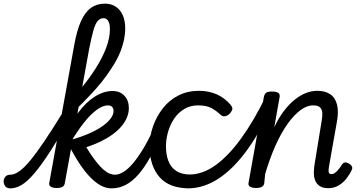

<svg xmlns="http://www.w3.org/2000/svg" viewBox="-190 -1018 1980 1055"><path d="M-133 17Q-152 17 -161 5.5Q-170 -6 -170 -20.5Q-170 -35 -161 -46.5Q-152 -58 -133 -58Q-111 -58 -84.5 -76.5Q-58 -95 -24 -136Q10 -177 55.5 -244.5Q101 -312 161 -410Q171 -425 184 -422Q197 -419 204 -406.5Q211 -394 202 -379Q137 -265 87.5 -188.5Q38 -112 0 -67Q-38 -22 -70 -2.5Q-102 17 -133 17ZM120 15Q102 15 89.5 8Q77 1 81 -15L218 -771Q232 -850 254.5 -900.5Q277 -951 309.5 -974.5Q342 -998 386 -998Q421 -998 446 -981.5Q471 -965 484.5 -934.5Q498 -904 498 -862Q498 -831 491.5 -800Q485 -769 472.5 -736.5Q460 -704 440 -670.5Q420 -637 394.5 -601.5Q369 -566 336 -529Q303 -492 264.5 -453Q226 -414 180 -373L191 -460Q221 -491 247 -522Q273 -553 295.5 -583.5Q318 -614 336.5 -643.5Q355 -673 369.5 -701.5Q384 -730 394 -757Q404 -784 409 -809Q414 -834 414 -857Q414 -878 410 -891Q406 -904 398 -911Q390 -918 378 -918Q361 -918 347.5 -903.5Q334 -889 323.5 -852Q313 -815 300 -750L166 -11Q164 2 153.5 8.5Q143 15 120 15ZM422 17Q401 17 377 7.5Q353 -2 325.5 -25.5Q298 -49 266.5 -91Q235 -133 200 -198H188L198 -249Q252 -264 296 -283Q340 -302 370.5 -323Q401 -344 417.5 -366Q434 -388 434 -408Q434 -422 426 -430.5Q418 -439 403 -439Q374 -439 339.5 -413Q305 -387 270.5 -343Q236 -299 203 -244L172 -270Q199 -344 240 -399.5Q281 -455 330 -486.5Q379 -518 429 -518Q469 -518 493.5 -492Q518 -466 518 -424Q518 -398 507.5 -372.5Q497 -347 477 -323.5Q457 -300 428 -279Q399 -258 363 -240.5Q327 -223 284 -209Q314 -160 338 -130Q362 -100 380.5 -84.5Q399 -69 414 -63.5Q429 -58 441 -58Q457 -58 463 -46.5Q469 -35 466 -20.5Q463 -6 452 5.5Q441 17 422 17Z M423 17Q409 17 402 5.5Q395 -6 396.5 -20.5Q398 -35 409 -46.5Q420 -58 441 -58Q464 -58 489.5 -74Q515 -90 541.5 -121.5Q568 -153 596 -199Q624 -245 652 -306Q658 -319 671.5 -319Q685 -319 695 -310Q705 -301 699 -287Q667 -211 635 -153.5Q603 -96 570 -58.5Q537 -21 500.5 -2Q464 17 423 17Z M851 17Q740 17 686 -45.5Q632 -108 632 -215Q632 -271 651 -324.5Q670 -378 704.5 -422.5Q739 -467 789.5 -493Q840 -519 903 -519Q956 -519 1000 -500Q1044 -481 1077 -442Q1090 -426 1086 -415Q1082 -404 1071 -392Q1058 -381 1045.5 -379Q1033 -377 1020 -389Q997 -411 970 -425Q943 -439 898 -439Q856 -439 822.5 -419Q789 -399 767 -366Q745 -333 733.5 -293.5Q722 -254 722 -213Q722 -169 735 -134Q748 -99 778 -79Q808 -59 856 -59Q870 -59 876.5 -47.5Q883 -36 882 -21Q881 -6 873 5.5Q865 17 851 17Z M842 17Q823 17 815 5.5Q807 -6 808 -21Q809 -36 820 -47.5Q831 -59 850 -59Q923 -59 994 -110Q1065 -161 1134 -256Q1203 -351 1268 -483Q1273 -492 1285.5 -489Q1298 -486 1308 -477Q1318 -468 1314 -458Q1248 -306 1172 -199.5Q1096 -93 1013 -38Q930 17 842 17Z M1614 16Q1583 16 1565.5 3.5Q1548 -9 1541 -28.5Q1534 -48 1534.5 -73Q1535 -98 1540 -124L1577 -351Q1582 -378 1581 -397.5Q1580 -417 1568.5 -428Q1557 -439 1530 -439Q1496 -439 1460 -412Q1424 -385 1389 -335.5Q1354 -286 1323 -216.5Q1292 -147 1267 -62L1262 -11Q1260 2 1249 8.5Q1238 15 1216 15Q1197 15 1184.5 8Q1172 1 1176 -15L1260 -486Q1264 -503 1273.5 -509Q1283 -515 1303 -515Q1330 -515 1340 -507Q1350 -499 1346 -482L1317 -319Q1342 -372 1371 -409.5Q1400 -447 1431 -471.5Q1462 -496 1492.5 -507.5Q1523 -519 1553 -519Q1596 -519 1624 -500.5Q1652 -482 1662 -443Q1672 -404 1660 -342L1618 -105Q1615 -87 1615.5 -77.5Q1616 -68 1620.5 -64.5Q1625 -61 1631 -61Q1640 -61 1649 -67Q1658 -73 1668 -84.5Q1678 -96 1689 -114Q1695 -123 1703.5 -125Q1712 -127 1724 -121Q1739 -113 1743.5 -103.5Q1748 -94 1743 -85Q1733 -62 1715 -38.5Q1697 -15 1671.5 0.5Q1646 16 1614 16Z"/></svg>

Font: Playwrite DE VA
Style: Regular
Weight: 400
Designer: Veronika Burian, José Scaglione
Foundry: TypeTogether
Version: Version 1.002